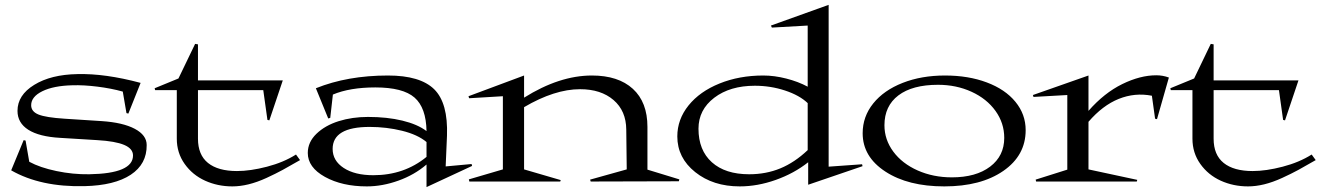

<svg xmlns="http://www.w3.org/2000/svg" viewBox="-20 -745 5426 788"><path d="M25.9 -45.9 77.1 -169.9 85 -168 100.1 -81.1Q144 -57.1 211.7 -43Q279.3 -28.8 346.2 -29.8Q525.9 -32.7 525.9 -106.9Q525.9 -134.8 490 -150.1Q454.1 -165.5 378.9 -169.9L227.1 -179.2Q140.6 -184.1 96.2 -212.4Q51.8 -240.7 51.8 -290Q51.8 -354.5 120.4 -396.7Q189 -439 297.9 -440.9Q411.6 -443.8 557.1 -404.8L506.8 -278.8L499 -280.8L483.9 -369.1Q436.5 -382.3 379.9 -389.4Q323.2 -396.5 276.9 -395Q199.7 -393.1 153.8 -370.6Q107.9 -348.1 107.9 -313Q107.9 -287.1 138.2 -274.9Q168.5 -262.7 245.1 -257.8L397 -248Q484.4 -242.2 533.2 -216.3Q582 -190.4 582 -149.9Q583 -71.8 516.6 -27.8Q450.2 16.1 327.1 19Q147 23.4 25.9 -45.9Z M614.7 -382.8 712.4 -422.9 780.8 -564.9 792.5 -563V-415H1140.6L1085.4 -251L1077.6 -252.9L1060.5 -375H792.5V-175.8Q792.5 -109.4 833.7 -76.2Q875 -43 952.6 -43Q1007.3 -43 1075.7 -60.8Q1144 -78.6 1194.8 -110.8L1211.4 -87.9Q1169.4 -63.5 1140.6 -47.9Q1111.8 -32.2 1073.5 -14.6Q1035.2 2.9 1000.2 11.5Q965.3 20 933.6 20Q873.5 20 821.8 -3.4Q770 -26.9 737.8 -72.3Q705.6 -117.7 705.6 -175.8V-375H616.7Z M1243.2 -117.2Q1243.2 -161.6 1278.6 -195.8Q1314 -230 1369.6 -247.6Q1425.3 -265.1 1490.2 -265.1Q1568.8 -265.1 1631.3 -250Q1693.8 -234.9 1730.5 -207Q1729 -302.7 1681.4 -344.5Q1633.8 -386.2 1520.5 -386.2Q1416 -386.2 1346.2 -356.9L1335.4 -261.2L1327.1 -258.8L1276.4 -382.8Q1406.2 -435.1 1572.3 -435.1Q1704.6 -435.1 1762 -378.7Q1819.3 -322.3 1814.5 -188L1809.1 -62L1915.5 -71.8L1917.5 -64L1730.5 22.9V-69.8Q1681.2 -27.3 1615.2 -3.7Q1549.3 20 1485.4 20Q1384.3 20 1313.7 -19Q1243.2 -58.1 1243.2 -117.2ZM1345.2 -133.8Q1345.2 -85.4 1390.6 -55.7Q1436 -25.9 1512.2 -25.9Q1638.7 -25.9 1730.5 -101.1V-162.1Q1694.3 -192.4 1630.1 -208.3Q1565.9 -224.1 1497.1 -224.1Q1345.2 -224.1 1345.2 -133.8Z M1905.3 -341.8 1902.8 -350.1 2130.9 -435.1V-344.2Q2275.9 -435.1 2409.2 -435.1Q2517.6 -435.1 2577.4 -380.4Q2637.2 -325.7 2637.2 -224.1V-48.8L2768.1 -8.8L2766.1 -1L2404.3 0L2401.9 -7.8L2552.2 -49.8L2550.3 -212.9Q2549.8 -290 2498 -334.5Q2446.3 -378.9 2360.8 -378.9Q2256.3 -378.9 2130.9 -305.2V-49.8L2281.2 -5.9L2279.3 0H1906.2L1904.3 -8.8L2043.9 -49.8V-350.1Z M2759.8 -185.1Q2759.8 -254.9 2805.9 -312.3Q2852.1 -369.6 2933.1 -402.3Q3014.2 -435.1 3112.8 -435.1Q3158.2 -435.1 3207 -422.6Q3255.9 -410.2 3294.9 -389.2V-640.1L3147.9 -631.8L3144 -640.1L3380.9 -725.1V-61L3518.1 -70.8L3520 -63L3296.9 13.2V-79.1Q3238.8 -33.2 3163.8 -6.6Q3088.9 20 3016.1 20Q2906.7 20 2833.3 -38.6Q2759.8 -97.2 2759.8 -185.1ZM2846.7 -216.8Q2846.7 -128.4 2901.6 -79.1Q2956.5 -29.8 3054.7 -29.8Q3124 -29.8 3182.6 -54Q3241.2 -78.1 3294.9 -128.9V-321.8Q3261.2 -354 3201.9 -373.5Q3142.6 -393.1 3078.1 -393.1Q2976.1 -393.1 2911.4 -343.8Q2846.7 -294.4 2846.7 -216.8Z M3855.5 20Q3707 20 3613.8 -40.8Q3520.5 -101.6 3520.5 -198.2Q3520.5 -266.6 3564 -320.6Q3607.4 -374.5 3684.6 -404.8Q3761.7 -435.1 3858.4 -435.1Q3954.6 -435.1 4030 -406.7Q4105.5 -378.4 4147.5 -327.1Q4189.5 -275.9 4189.5 -210.9Q4189.5 -106.9 4097.7 -43.5Q4005.9 20 3855.5 20ZM3609.9 -231Q3609.9 -171.9 3646.2 -122.8Q3682.6 -73.7 3746.3 -45.4Q3810.1 -17.1 3886.7 -17.1Q3985.4 -17.1 4043.5 -61Q4101.6 -105 4101.6 -179.2Q4101.6 -239.7 4065.7 -289.8Q4029.8 -339.8 3967.3 -368.4Q3904.8 -397 3829.6 -397Q3724.6 -397 3667.2 -353.5Q3609.9 -310.1 3609.9 -231Z M4447.3 -49.8 4647.5 -6.8 4645.5 0H4232.4L4230.5 -7.8L4360.4 -48.8V-355L4221.7 -347.2L4219.2 -355L4447.3 -435.1V-290Q4512.2 -363.8 4585.9 -399.9Q4659.7 -436 4725.6 -436Q4752.4 -436 4777.3 -426.8L4728.5 -255.9L4720.7 -257.8L4707.5 -352.1Q4637.7 -365.7 4571.5 -339.1Q4505.4 -312.5 4447.3 -245.1Z M4783.2 -382.8 4880.9 -422.9 4949.2 -564.9 4960.9 -563V-415H5309.1L5253.9 -251L5246.1 -252.9L5229 -375H4960.9V-175.8Q4960.9 -109.4 5002.2 -76.2Q5043.5 -43 5121.1 -43Q5175.8 -43 5244.1 -60.8Q5312.5 -78.6 5363.3 -110.8L5379.9 -87.9Q5337.9 -63.5 5309.1 -47.9Q5280.3 -32.2 5241.9 -14.6Q5203.6 2.9 5168.7 11.5Q5133.8 20 5102.1 20Q5042 20 4990.2 -3.4Q4938.5 -26.9 4906.2 -72.3Q4874 -117.7 4874 -175.8V-375H4785.2Z"/></svg>

Font: Halibut Exp
Style: Regular
Weight: 400
Width: 7
Designer: Matteo Maggi
Foundry: Collletttivo
Version: Version 3.080 | FøM Fix